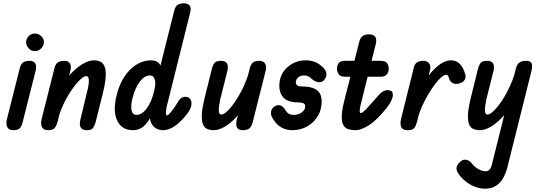

<svg xmlns="http://www.w3.org/2000/svg" viewBox="-20 -792 3268 1168"><path d="M62 0Q33 0 24 -19Q15 -38 22 -67L100 -376Q106 -402 120.5 -412Q135 -422 160 -422Q185 -422 194.5 -406Q204 -390 197 -362L118 -50Q113 -28 102 -14Q91 0 62 0ZM192 -481Q170 -481 154.5 -498Q139 -515 139 -535Q139 -555 153.5 -571.5Q168 -588 192 -588Q213 -588 230 -573Q247 -558 247 -535Q247 -515 231 -498Q215 -481 192 -481Z M508 0Q478 0 470 -18.5Q462 -37 469 -64L510 -235Q516 -256 519 -277.5Q522 -299 519.5 -314Q517 -329 504 -329Q493 -329 475.5 -314.5Q458 -300 438.5 -275.5Q419 -251 399.5 -219.5Q380 -188 364 -153.5Q348 -119 338 -86L345 -255Q373 -303 408.5 -341Q444 -379 481.5 -402Q519 -425 551 -425Q573 -425 590 -417Q607 -409 616 -388Q625 -367 623 -326Q621 -285 604 -218L562 -50Q556 -28 546.5 -14Q537 0 508 0ZM273 0Q245 0 235.5 -19Q226 -38 233 -67L311 -376Q317 -402 331.5 -412Q346 -422 371 -422Q396 -422 405.5 -406Q415 -390 408 -362L330 -50Q324 -28 313 -14Q302 0 273 0Z M973 0Q943 0 920.5 -17Q898 -34 892 -72.5Q886 -111 902 -177L1041 -731Q1047 -753 1060.5 -762.5Q1074 -772 1098 -772Q1124 -772 1134 -757.5Q1144 -743 1137 -716L997 -155Q991 -133 989.5 -111.5Q988 -90 997 -90Q1003 -90 1020 -110.5Q1037 -131 1054 -158Q1066 -181 1078.5 -192Q1091 -203 1108 -203Q1125 -203 1135 -191.5Q1145 -180 1145 -163Q1145 -149 1139.5 -134.5Q1134 -120 1118 -99Q1080 -50 1043 -25Q1006 0 973 0ZM789 0Q721 0 693 -58Q665 -116 690 -215Q706 -279 737 -326Q768 -373 810 -399Q852 -425 898 -425Q938 -425 953.5 -398.5Q969 -372 966 -325Q963 -278 947 -215Q930 -151 908 -102.5Q886 -54 857.5 -27Q829 0 789 0ZM810 -93Q843 -93 872 -131.5Q901 -170 917 -235Q929 -282 922 -307.5Q915 -333 892 -333Q859 -333 830.5 -295.5Q802 -258 786 -195Q774 -146 780.5 -119.5Q787 -93 810 -93Z M1279 0Q1258 0 1240.5 -7.5Q1223 -15 1214.5 -36.5Q1206 -58 1208 -98Q1210 -138 1227 -205L1269 -374Q1275 -397 1285.5 -409.5Q1296 -422 1324 -422Q1353 -422 1361.5 -404.5Q1370 -387 1363 -360L1320 -189Q1316 -168 1312.5 -146.5Q1309 -125 1312 -110Q1315 -95 1326 -95Q1338 -95 1355 -109Q1372 -123 1391.5 -148Q1411 -173 1429.5 -204Q1448 -235 1463.5 -269Q1479 -303 1489 -335L1482 -168Q1455 -121 1420 -82.5Q1385 -44 1348.5 -22Q1312 0 1279 0ZM1456 0Q1431 0 1422 -16.5Q1413 -33 1420 -62L1499 -374Q1504 -397 1516 -409.5Q1528 -422 1556 -422Q1583 -422 1593 -404.5Q1603 -387 1595 -357L1517 -48Q1510 -22 1497 -11Q1484 0 1456 0Z M1759 0Q1682 0 1641 -68Q1625 -92 1629 -113.5Q1633 -135 1653 -146Q1671 -156 1687 -150.5Q1703 -145 1720 -117Q1734 -93 1767 -93Q1794 -93 1814.5 -107.5Q1835 -122 1836 -140Q1839 -158 1826.5 -163.5Q1814 -169 1795 -169Q1725 -169 1698.5 -205Q1672 -241 1682 -301Q1692 -355 1736.5 -390Q1781 -425 1841 -425Q1901 -425 1943 -384Q1966 -362 1966 -341Q1966 -320 1949 -302Q1934 -289 1914 -292.5Q1894 -296 1874 -314Q1866 -323 1855 -328Q1844 -333 1830 -333Q1810 -333 1796.5 -323Q1783 -313 1780 -296Q1778 -284 1785.5 -275Q1793 -266 1815 -266Q1868 -266 1895.5 -251.5Q1923 -237 1931.5 -211Q1940 -185 1935 -150Q1930 -107 1905 -73Q1880 -39 1842 -19.5Q1804 0 1759 0Z M2081 -325Q2050 -325 2040 -341Q2030 -357 2030 -374Q2030 -392 2039.5 -407Q2049 -422 2081 -422H2293Q2326 -422 2335.5 -407Q2345 -392 2345 -374Q2345 -357 2334.5 -341Q2324 -325 2293 -325ZM2144 0Q2119 0 2099.5 -6Q2080 -12 2069 -30.5Q2058 -49 2059 -86.5Q2060 -124 2076 -186L2166 -540Q2173 -563 2186.5 -573Q2200 -583 2225 -583Q2252 -583 2262.5 -568Q2273 -553 2266 -524L2176 -163Q2170 -141 2168.5 -122.5Q2167 -104 2175 -104Q2184 -104 2208 -129Q2232 -154 2272 -200Q2294 -227 2309.5 -235.5Q2325 -244 2337 -244Q2348 -244 2359 -239Q2370 -234 2370 -211Q2370 -203 2361.5 -182.5Q2353 -162 2331 -134Q2272 -60 2224 -30Q2176 0 2144 0Z M2460 0Q2429 0 2421 -19Q2413 -38 2419 -66L2497 -379Q2502 -403 2517 -412.5Q2532 -422 2555 -422Q2580 -422 2591 -406Q2602 -390 2596 -365L2517 -52Q2511 -28 2501 -14Q2491 0 2460 0ZM2522 -75 2539 -260Q2567 -309 2598 -345.5Q2629 -382 2660.5 -403.5Q2692 -425 2723 -425Q2788 -425 2811 -337Q2815 -319 2805.5 -304.5Q2796 -290 2773 -284Q2749 -278 2732.5 -287.5Q2716 -297 2711 -318Q2706 -337 2694 -337Q2682 -337 2663.5 -321Q2645 -305 2624.5 -277.5Q2604 -250 2584 -216Q2564 -182 2547.5 -145.5Q2531 -109 2522 -75Z M2898 0Q2877 0 2859.5 -7.5Q2842 -15 2833.5 -36Q2825 -57 2827 -97.5Q2829 -138 2846 -205L2888 -374Q2894 -397 2904.5 -409.5Q2915 -422 2943 -422Q2972 -422 2980.5 -404.5Q2989 -387 2982 -360L2939 -189Q2935 -168 2931.5 -146.5Q2928 -125 2931 -110Q2934 -95 2945 -95Q2957 -95 2974 -109Q2991 -123 3010.5 -147.5Q3030 -172 3048.5 -203.5Q3067 -235 3082.5 -269Q3098 -303 3108 -335L3101 -168Q3074 -121 3039 -82.5Q3004 -44 2967.5 -22Q2931 0 2898 0ZM2930 356Q2888 356 2845 333Q2802 310 2771 268Q2752 240 2758.5 222Q2765 204 2782 190Q2799 175 2820 181Q2841 187 2854 207Q2870 226 2892.5 238Q2915 250 2933 250Q2948 250 2957 241Q2966 232 2970 218L3118 -374Q3124 -400 3139 -411Q3154 -422 3181 -422Q3209 -422 3214.5 -405Q3220 -388 3213 -360L3065 232Q3049 292 3015.5 324Q2982 356 2930 356Z"/></svg>

Font: Edu TAS Beginner SemiBold
Style: Regular
Weight: 600
Version: Version 1.003